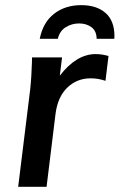

<svg xmlns="http://www.w3.org/2000/svg" viewBox="-20 -723 463 743"><path d="M133.8 -572.8Q146.5 -636.7 189.5 -669.9Q232.4 -703.1 294.4 -703.1Q354 -703.1 388.4 -672.9Q422.9 -642.6 422.9 -583Q422.9 -581.1 422.6 -577.6Q422.4 -574.2 422.4 -572.8H354Q353.5 -603.5 333.7 -617.9Q314 -632.3 286.1 -632.3Q257.8 -632.3 234.4 -617.7Q210.9 -603 203.6 -572.8ZM50.3 0 96.7 -376Q99.1 -396.5 101.1 -427.7Q103 -459 103.5 -480L104 -501H220.2L211.4 -430.2Q275.9 -513.7 350.1 -513.7Q374 -513.7 399.9 -506.3L388.2 -410.2Q360.4 -419.9 330.6 -419.9Q277.8 -419.9 240.5 -384Q203.1 -348.1 194.8 -281.7L160.2 0Z"/></svg>

Font: Muli
Style: Semi-BoldItalic
Weight: 600
Italic angle: -7°
Designer: Vernon Adams
Foundry: newtypography
Version: Version 2.0; ttfautohint (v1.00rc1.2-2d82) -l 8 -r 50 -G 200